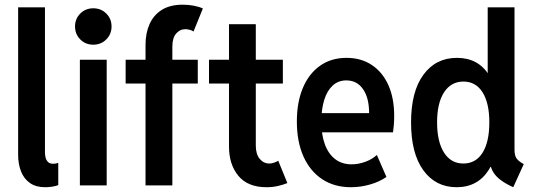

<svg xmlns="http://www.w3.org/2000/svg" viewBox="-20 -783 2263 811"><path d="M170.4 7.8Q131.8 7.8 106.7 -9.8Q81.5 -27.3 69.1 -58.3Q56.6 -89.4 56.6 -129.4V-752H169.9V-138.7Q169.9 -128.9 172.4 -118.2Q174.8 -107.4 182.1 -99.4Q189.5 -91.3 204.6 -91.3Q216.8 -91.3 226.1 -95.2V-1Q214.4 3.4 199.5 5.6Q184.6 7.8 170.4 7.8Z M317.4 0V-530.8H430.7V0ZM374 -594.2Q341.3 -594.2 319.1 -616.5Q296.9 -638.7 296.9 -671.4Q296.9 -703.6 319.1 -725.8Q341.3 -748 374 -748Q406.7 -748 429 -725.8Q451.2 -703.6 451.2 -671.4Q451.2 -638.7 429 -616.5Q406.7 -594.2 374 -594.2Z M510.7 -430.2V-530.8H815.4V-430.2ZM594.7 0V-593.3Q594.7 -643.1 611.8 -681.4Q628.9 -719.7 663.8 -741.5Q698.7 -763.2 752 -763.2Q776.4 -763.2 799.1 -758.8Q821.8 -754.4 836.9 -747.1L797.4 -649.9Q789.6 -655.3 780 -657.5Q770.5 -659.7 763.2 -659.7Q739.7 -659.7 723.9 -641.1Q708 -622.6 708 -586.4V0Z M1106 7.8Q1026.9 7.8 987.1 -40Q947.3 -87.9 947.3 -163.6V-680.7H1060.5V-168.5Q1060.5 -131.8 1076.9 -112.1Q1093.3 -92.3 1117.7 -92.3Q1127.4 -92.3 1137.2 -95.7Q1147 -99.1 1155.3 -104L1193.8 -9.8Q1177.7 -2.9 1155 2.4Q1132.3 7.8 1106 7.8ZM862.8 -430.2V-530.8H1174.8V-430.2Z M1462.4 7.8Q1392.1 7.8 1340.8 -26.1Q1289.6 -60.1 1261.7 -122.3Q1233.9 -184.6 1233.9 -270Q1233.9 -350.6 1259 -410.9Q1284.2 -471.2 1331.3 -504.9Q1378.4 -538.6 1443.8 -538.6Q1505.4 -538.6 1550.5 -508.5Q1595.7 -478.5 1620.4 -423.6Q1645 -368.7 1645 -293.9Q1645 -273.9 1643.6 -255.6Q1642.1 -237.3 1640.1 -224.1H1322.3V-305.2H1539.1Q1539.1 -369.6 1513.4 -406.5Q1487.8 -443.4 1442.9 -443.4Q1408.7 -443.4 1385 -421.4Q1361.3 -399.4 1349.4 -360.6Q1337.4 -321.8 1337.4 -269.5Q1337.4 -213.4 1352.3 -173.1Q1367.2 -132.8 1395.8 -110.8Q1424.3 -88.9 1465.3 -88.9Q1493.7 -88.9 1522.7 -99.4Q1551.8 -109.9 1571.8 -128.4L1612.3 -35.6Q1583 -15.1 1543 -3.7Q1502.9 7.8 1462.4 7.8Z M2147.9 7.8Q2117.7 -5.9 2097.2 -20.8Q2076.7 -35.6 2065.2 -53.2Q2053.7 -70.8 2050.3 -93.3L2068.8 -78.1H2030.3L2049.8 -138.7V-413.1L2028.8 -470.7H2040V-752H2153.3V-149.9Q2153.3 -124.5 2163.1 -112.3Q2172.9 -100.1 2192.4 -89.8ZM1908.7 7.8Q1820.3 7.8 1768.3 -63.5Q1716.3 -134.8 1716.3 -266.1Q1716.3 -396.5 1768.6 -467.5Q1820.8 -538.6 1910.2 -538.6Q1999.5 -538.6 2045.4 -466.3Q2091.3 -394 2091.3 -267.1Q2091.3 -139.2 2044.7 -65.7Q1998 7.8 1908.7 7.8ZM1937 -92.3Q1989.7 -92.3 2018.3 -137.9Q2046.9 -183.6 2046.9 -266.1Q2046.9 -347.7 2018.3 -393.1Q1989.7 -438.5 1937.5 -438.5Q1885.3 -438.5 1855.7 -393.1Q1826.2 -347.7 1826.2 -266.1Q1826.2 -184.6 1855.5 -138.4Q1884.8 -92.3 1937 -92.3Z"/></svg>

Font: Reddit Sans Condensed SemiBold
Style: Regular
Weight: 600
Designer: Stephen Hutchings
Foundry: Reddit
Version: Version 1.014